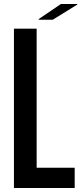

<svg xmlns="http://www.w3.org/2000/svg" viewBox="-20 -944 422 964"><path d="M50 0V-800H164V-102H355V0ZM174 -845V-848L286 -924H368V-921L245 -845Z"/></svg>

Font: Big Shoulders Text
Style: Bold
Weight: 700
Designer: Patric King
Foundry: XO Type Co
Version: Version 1.000; ttfautohint (v1.8.2)